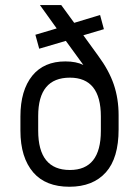

<svg xmlns="http://www.w3.org/2000/svg" viewBox="-20 -710 535 739"><path d="M418 -384.8Q436.5 -330.1 436.5 -266.6V-211.9Q436.5 -101.6 387.7 -46.9Q337.9 8.8 247.1 8.8Q156.2 8.8 108.4 -45.9Q58.6 -103.5 58.6 -207V-261.7Q58.6 -362.3 104.5 -418.9Q149.4 -473.6 231.4 -473.6Q273.4 -473.6 300.8 -460L233.4 -552.7L130.9 -522.5L116.2 -576.2L198.2 -600.6L133.8 -690.4H215.8L265.6 -622.1L365.2 -652.3L379.9 -597.7L300.8 -574.2L357.4 -496.1Q399.4 -439.5 418 -384.8ZM368.2 -261.7Q368.2 -411.1 249 -411.1Q127 -411.1 127 -263.7V-207Q127 -55.7 249 -55.7Q368.2 -55.7 368.2 -206.1Z"/></svg>

Font: Dinish
Style: Regular
Weight: 400
Designer: Bert Driehuis
Foundry: Playbeing
Version: Version 3.006; git-39231f3c-release